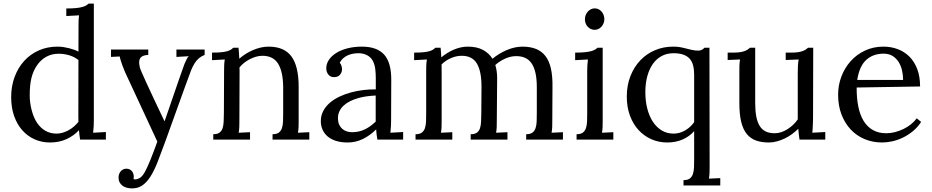

<svg xmlns="http://www.w3.org/2000/svg" viewBox="-20 -775 5173 1066"><path d="M501 -106Q501 -90.3 500.2 -74.5Q499.5 -58.6 497.1 -38.1L567.9 -42V0H424.8Q422.4 -14.6 420.9 -27.3Q419.4 -40 418.5 -52.2Q389.6 -21 348.9 -2.4Q308.1 16.1 257.8 16.1Q211.4 16.1 172.1 -1.5Q132.8 -19 103.8 -51.8Q74.7 -84.5 58.3 -131.1Q42 -177.7 42 -235.8Q42 -296.9 61.3 -348.4Q80.6 -399.9 114.7 -437.3Q148.9 -474.6 196 -495.4Q243.2 -516.1 298.8 -516.1Q315.4 -516.1 332 -513.7Q348.6 -511.2 364 -507.3Q379.4 -503.4 392.6 -498.5Q405.8 -493.7 415.5 -488.3L416 -625Q416 -640.6 416.3 -655.3Q416.5 -669.9 418.9 -689.9L348.1 -686V-728Q380.9 -728 402.3 -730.2Q423.8 -732.4 437.5 -736.3Q451.2 -740.2 458.7 -744.9Q466.3 -749.5 472.2 -754.9H501ZM293.9 -33.2Q310.5 -33.2 327.6 -38.1Q344.7 -43 360.6 -51.8Q376.5 -60.5 390.4 -72.5Q404.3 -84.5 415.5 -98.6Q415 -110.8 415 -124.5Q415 -138.2 415 -153.8L415.5 -441.9Q391.6 -460.4 363.3 -468.5Q335 -476.6 305.2 -476.6Q267.6 -476.6 237.3 -460Q207 -443.4 185.8 -412.8Q164.6 -382.3 154.8 -343.3Q145 -304.2 145 -245.1Q145 -204.6 156 -162.8Q167 -121.1 185.8 -93Q204.6 -64.9 231.7 -49.1Q258.8 -33.2 293.9 -33.2Z M721.2 218.8Q726.6 221.2 732.4 221.2Q741.2 221.2 755.1 213.6Q769 206.1 783.2 181.6Q795.9 159.7 813.7 116Q831.5 72.3 853.5 11.2Q684.1 -351.6 674.8 -373.5Q665.5 -395.5 659.4 -412.1Q653.3 -428.7 649.7 -440.9Q646 -453.1 644.5 -461.4L596.2 -459V-500H803.2V-470.2L798.8 -469.7Q777.8 -468.3 766.8 -460.4Q755.9 -452.6 753.4 -438.2Q751 -423.8 756.3 -400.6Q761.7 -377.4 893.6 -101.1Q997.6 -404.3 1004.2 -419.9Q1010.7 -435.5 1016.8 -447.3Q1022.9 -459 1028.3 -462.9L959.5 -459V-500H1116.2V-470.2Q1097.7 -462.9 1084.2 -451.4Q1070.8 -439.9 1060.5 -423.6Q1050.3 -407.2 1041.5 -386.2Q1032.7 -365.2 898.4 8.8Q875.5 71.8 856.4 120.8Q837.4 169.9 816.7 203.1Q795.9 236.3 771.2 253.7Q746.6 271 713.4 271Q697.8 271 684.1 267.3Q670.4 263.7 660.2 256.1Q649.9 248.5 644 237.1Q638.2 225.6 638.2 210.4Q638.2 201.2 641.1 192.4Q644 183.6 649.7 176.8Q655.3 169.9 663.3 165.8Q671.4 161.6 681.2 161.6Q692.9 161.6 700.9 166Q709 170.4 713.9 177.2Q718.8 184.1 720.7 191.7Q722.7 199.2 722.7 205.1Q722.7 208 722.4 211.7Q722.2 215.3 721.2 218.8Z M1224.1 -379.9Q1224.1 -395.5 1224.6 -411.6Q1225.1 -427.7 1228 -444.8L1157.2 -440.9V-482.9Q1189.9 -482.9 1210.4 -485.1Q1231 -487.3 1243.4 -491.2Q1255.9 -495.1 1262.7 -499.8Q1269.5 -504.4 1275.4 -509.8H1304.2Q1305.2 -498.5 1306.4 -484.1Q1307.6 -469.7 1308.6 -449.2Q1324.7 -463.4 1344 -475.6Q1363.3 -487.8 1384.3 -496.8Q1405.3 -505.9 1427.5 -511Q1449.7 -516.1 1471.2 -516.1Q1558.1 -516.1 1598.1 -461.7Q1638.2 -407.2 1638.2 -292.5V-106Q1638.2 -85.9 1637.7 -70.6Q1637.2 -55.2 1634.3 -38.1L1697.3 -41V0H1493.2V-29.8Q1516.1 -29.8 1528.1 -38.8Q1540 -47.9 1545.4 -64Q1550.8 -80.1 1551.5 -102.5Q1552.2 -125 1552.2 -151.9V-291.5Q1551.3 -377.9 1523.9 -421.6Q1496.6 -465.3 1437 -465.3Q1418.9 -465.3 1400.9 -460Q1382.8 -454.6 1366.2 -446Q1349.6 -437.5 1335 -425.8Q1320.3 -414.1 1309.6 -400.4Q1310.1 -391.6 1310.1 -381.6Q1310.1 -371.6 1310.1 -361.3L1309.1 -106Q1309.1 -85.9 1308.6 -70.6Q1308.1 -55.2 1305.2 -38.1L1368.2 -41V0H1164.1V-29.8Q1187 -29.8 1199 -38.8Q1210.9 -47.9 1216.1 -64Q1221.2 -80.1 1221.9 -102.5Q1222.7 -125 1223.1 -151.9Z M2065.9 -244.6Q2043 -243.7 2018.3 -240.5Q1993.7 -237.3 1970 -230.7Q1946.3 -224.1 1925.3 -213.9Q1904.3 -203.6 1888.7 -189.5Q1873 -175.3 1864.3 -156.7Q1855.5 -138.2 1856.4 -114.7Q1856.9 -96.2 1863.5 -82.3Q1870.1 -68.4 1880.6 -59.3Q1891.1 -50.3 1904.8 -45.7Q1918.5 -41 1934.1 -41Q1954.1 -41 1971.7 -44.9Q1989.3 -48.8 2005.1 -56.4Q2021 -64 2035.9 -74.7Q2050.8 -85.4 2065.9 -99.6ZM1791.5 -396Q1791.5 -420.9 1806.2 -442.9Q1820.8 -464.8 1847.2 -481.2Q1873.5 -497.6 1909.9 -506.8Q1946.3 -516.1 1989.3 -516.1Q2073.2 -516.1 2113 -471.7Q2152.8 -427.2 2152.3 -330.6L2151.4 -106Q2151.4 -90.3 2150.6 -74.5Q2149.9 -58.6 2147.5 -38.1L2218.3 -42V0H2075.2Q2072.3 -17.1 2070.8 -29.8Q2069.3 -42.5 2068.4 -56.6Q2034.7 -22.9 1994.9 -3.4Q1955.1 16.1 1910.6 16.1Q1873 16.1 1845 7.1Q1816.9 -2 1798.3 -18.1Q1779.8 -34.2 1770.5 -55.9Q1761.2 -77.6 1761.2 -102.5Q1761.2 -133.3 1774.7 -158.7Q1788.1 -184.1 1810.8 -203.9Q1833.5 -223.6 1863.8 -238Q1894 -252.4 1928 -261.7Q1961.9 -271 1997.3 -275.1Q2032.7 -279.3 2066.4 -278.8V-341.3Q2066.4 -367.2 2063.5 -391.6Q2060.5 -416 2050.5 -436Q2040.5 -456.1 2019.3 -467.8Q1998 -479.5 1970.2 -479.5Q1954.1 -479.5 1939.5 -476.8Q1924.8 -474.1 1910.6 -467.8Q1896.5 -461.4 1885 -451.2Q1873.5 -440.9 1866.2 -426.8Q1873.5 -418.5 1876.2 -408.4Q1878.9 -398.4 1878.9 -389.2Q1878.9 -383.3 1876.5 -375.7Q1874 -368.2 1868.9 -361.6Q1863.8 -355 1855.7 -350.8Q1847.7 -346.7 1834 -346.7Q1814.5 -346.7 1803 -361.1Q1791.5 -375.5 1791.5 -396Z M2346.2 -379.9Q2346.2 -395.5 2346.7 -411.6Q2347.2 -427.7 2350.1 -444.8L2279.3 -440.9V-482.9Q2312 -482.9 2332.5 -485.1Q2353 -487.3 2365.5 -491.2Q2377.9 -495.1 2384.8 -499.8Q2391.6 -504.4 2397.5 -509.8H2426.3Q2427.2 -500 2428.2 -487.3Q2429.2 -474.6 2430.2 -456.5Q2445.3 -469.2 2462.9 -480.2Q2480.5 -491.2 2499.3 -499.3Q2518.1 -507.3 2537.8 -511.7Q2557.6 -516.1 2577.1 -516.1Q2627.9 -516.1 2661.6 -497.8Q2695.3 -479.5 2714.4 -448.7Q2731 -462.9 2751 -475.1Q2771 -487.3 2792.5 -496.6Q2814 -505.9 2836.4 -511Q2858.9 -516.1 2880.4 -516.1Q2923.8 -516.1 2955.8 -503.4Q2987.8 -490.7 3008.5 -463.6Q3029.3 -436.5 3038.8 -394Q3048.3 -351.6 3047.4 -292.5L3046.4 -106Q3046.4 -85.9 3045.9 -70.6Q3045.4 -55.2 3042.5 -38.1L3105.5 -41V0H2901.4V-29.8Q2924.3 -29.8 2936.3 -38.8Q2948.2 -47.9 2953.6 -64Q2959 -80.1 2959.7 -102.5Q2960.4 -125 2960.4 -151.9V-291.5Q2960.4 -377.9 2933.1 -420.7Q2905.8 -463.4 2846.2 -463.4Q2814.9 -463.4 2783.9 -449.2Q2752.9 -435.1 2730 -414.1Q2740.2 -380.4 2740.2 -341.3L2738.3 -106Q2738.3 -85.9 2737.8 -70.6Q2737.3 -55.2 2734.4 -38.1L2797.4 -41V0H2593.3V-29.8Q2616.2 -29.8 2628.2 -38.8Q2640.1 -47.9 2645.3 -64Q2650.4 -80.1 2651.1 -102.5Q2651.9 -125 2652.3 -151.9L2653.3 -291.5Q2653.8 -377.4 2628.2 -421.4Q2602.5 -465.3 2543.5 -465.3Q2512.7 -465.3 2482.7 -451.9Q2452.6 -438.5 2431.6 -417Q2431.6 -405.3 2431.9 -391.8Q2432.1 -378.4 2432.1 -363.3V-106Q2432.1 -85.9 2431.6 -70.6Q2431.2 -55.2 2428.2 -38.1L2491.2 -41V0H2287.1V-29.8Q2310.1 -29.8 2322 -38.8Q2334 -47.9 2339.4 -64Q2344.7 -80.1 2345.5 -102.5Q2346.2 -125 2346.2 -151.9Z M3240.2 -379.9Q3240.2 -395.5 3241 -410.2Q3241.7 -424.8 3244.1 -444.8L3173.3 -440.9V-482.9Q3206.1 -482.9 3227.5 -485.1Q3249 -487.3 3262.7 -491.2Q3276.4 -495.1 3283.9 -499.8Q3291.5 -504.4 3297.4 -509.8H3326.2V-106Q3326.2 -85.9 3325.7 -70.6Q3325.2 -55.2 3322.3 -38.1L3385.3 -41V0H3181.2V-29.8Q3204.1 -29.8 3216.1 -38.8Q3228 -47.9 3233.4 -64Q3238.8 -80.1 3239.5 -102.5Q3240.2 -125 3240.2 -151.9ZM3335.4 -668Q3335.4 -655.8 3330.8 -645Q3326.2 -634.3 3318.8 -626.2Q3311.5 -618.2 3301.8 -613.8Q3292 -609.4 3281.2 -609.4Q3270.5 -609.4 3260.7 -613.8Q3251 -618.2 3243.4 -626.2Q3235.8 -634.3 3231.7 -645Q3227.5 -655.8 3227.5 -668Q3227.5 -680.7 3231.9 -691.7Q3236.3 -702.6 3243.9 -710.9Q3251.5 -719.2 3261.2 -723.9Q3271 -728.5 3282.2 -728.5Q3293.5 -728.5 3303 -723.9Q3312.5 -719.2 3319.8 -710.9Q3327.1 -702.6 3331.3 -691.7Q3335.4 -680.7 3335.4 -668Z M3919.9 148.9Q3919.9 168.9 3919.4 184.3Q3918.9 199.7 3916 216.8L3979 213.9V254.9H3774.9V225.1Q3797.9 225.1 3809.8 216.1Q3821.8 207 3827.1 190.9Q3832.5 174.8 3833.3 152.3Q3834 129.9 3834 103V-46.9Q3807.6 -17.1 3769.8 -0.5Q3731.9 16.1 3684.1 16.1Q3637.2 16.1 3596.4 -2Q3555.7 -20 3525.1 -53.2Q3494.6 -86.4 3477.3 -133.5Q3460 -180.7 3460 -238.8Q3460 -301.3 3480.2 -352.5Q3500.5 -403.8 3535.2 -440.2Q3569.8 -476.6 3616.7 -496.3Q3663.6 -516.1 3716.8 -516.1Q3747.6 -516.1 3773.4 -509.5Q3799.3 -502.9 3821 -498Q3842.8 -493.2 3860.4 -494.1Q3877.9 -495.1 3891.1 -509.8H3918.9ZM3719.7 -33.2Q3752.9 -33.2 3783.2 -50.5Q3813.5 -67.9 3834 -96.7V-358.9Q3834 -389.2 3828.1 -411.9Q3822.3 -434.6 3808.6 -449.5Q3794.9 -464.4 3773.2 -471.9Q3751.5 -479.5 3719.2 -479.5Q3682.6 -479.5 3653.6 -463.9Q3624.5 -448.2 3604.5 -419.7Q3584.5 -391.1 3573.7 -351.3Q3563 -311.5 3563 -263.2Q3563 -214.8 3573.5 -173.1Q3584 -131.3 3604.2 -100.1Q3624.5 -68.8 3653.6 -51Q3682.6 -33.2 3719.7 -33.2Z M4409.2 -368.7Q4409.2 -393.1 4410.2 -410.4Q4411.1 -427.7 4414.1 -444.8L4342.3 -441.9V-482.9H4373Q4394.5 -482.9 4409.7 -485.1Q4424.8 -487.3 4435.5 -491.2Q4446.3 -495.1 4453.4 -499.8Q4460.4 -504.4 4466.3 -509.8H4495.1L4494.1 -131.8Q4494.1 -124 4493.9 -112.1Q4493.7 -100.1 4493.2 -87.2Q4492.7 -74.2 4491.9 -61.3Q4491.2 -48.3 4490.2 -38.1L4562 -42V0H4418.9Q4416.5 -17.1 4414.8 -31.5Q4413.1 -45.9 4412.1 -60.1Q4396.5 -44.4 4377.4 -30.5Q4358.4 -16.6 4337.2 -6.3Q4315.9 3.9 4293.5 10Q4271 16.1 4249 16.1Q4208 16.1 4177.2 5.1Q4146.5 -5.9 4126 -31.2Q4105.5 -56.6 4095.2 -98.4Q4085 -140.1 4085 -202.1V-379.9Q4085 -395.5 4085.4 -411.6Q4085.9 -427.7 4088.9 -444.8L4020 -441.9V-482.9H4051.3Q4072.3 -482.9 4087.4 -485.1Q4102.5 -487.3 4113.3 -491.2Q4124 -495.1 4131.1 -499.8Q4138.2 -504.4 4144 -509.8H4172.9V-205.1Q4172.9 -161.6 4178.7 -129.6Q4184.6 -97.7 4197.5 -76.4Q4210.4 -55.2 4231 -45.2Q4251.5 -35.2 4281.2 -35.2Q4300.3 -35.2 4318.6 -41.5Q4336.9 -47.9 4353.5 -58.6Q4370.1 -69.3 4384.5 -83Q4398.9 -96.7 4409.2 -112.3V-153.8Z M4886.2 -477.1Q4827.6 -477.1 4789.6 -442.6Q4751.5 -408.2 4739.3 -331.1H4994.1Q4994.1 -357.4 4988.3 -383.5Q4982.4 -409.7 4969.5 -430.4Q4956.5 -451.2 4936 -464.1Q4915.5 -477.1 4886.2 -477.1ZM5088.4 -294.9 4736.3 -289.1Q4735.8 -231.4 4745.1 -184.6Q4754.4 -137.7 4774.4 -104.5Q4794.4 -71.3 4825.9 -53.2Q4857.4 -35.2 4901.4 -35.2Q4924.8 -35.2 4949.2 -41.5Q4973.6 -47.9 4996.3 -58.8Q5019 -69.8 5038.1 -85.2Q5057.1 -100.6 5069.8 -118.2L5094.2 -98.1Q5073.7 -66.9 5046.6 -45.2Q5019.5 -23.4 4990.5 -9.8Q4961.4 3.9 4932.1 10Q4902.8 16.1 4877.4 16.1Q4825.7 16.1 4781 -2.4Q4736.3 -21 4703.6 -55.7Q4670.9 -90.3 4652.1 -139.2Q4633.3 -188 4633.3 -249Q4633.3 -301.8 4651.4 -349.9Q4669.4 -397.9 4702.6 -435.1Q4735.8 -472.2 4782.2 -494.1Q4828.6 -516.1 4885.3 -516.1Q4926.8 -516.1 4963.6 -502.4Q5000.5 -488.8 5028.3 -461.4Q5056.2 -434.1 5072.3 -392.3Q5088.4 -350.6 5088.4 -294.9Z"/></svg>

Font: Lora
Style: Regular
Weight: 400
Designer: Olga Karpushina, Alexei Vanyashin
Foundry: Cyreal (www.cyreal.org, a@cyreal.org)
Version: Version 1.014